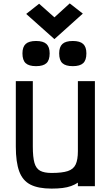

<svg xmlns="http://www.w3.org/2000/svg" viewBox="-20 -1095 640 1129"><path d="M283 14Q205 14 159 -9.5Q113 -33 93 -87.5Q73 -142 73 -233V-618H173V-233Q173 -171 182.5 -137.5Q192 -104 216 -91Q240 -78 283 -78Q345 -78 378.5 -89Q412 -100 425 -128Q438 -156 438 -206V-618H538V0H438V-21Q420 -9 398 -1Q376 7 347.5 10.5Q319 14 283 14ZM408 -706Q366 -706 347 -723.5Q328 -741 328 -781Q328 -819 347 -836.5Q366 -854 408 -854Q450 -854 469 -836.5Q488 -819 488 -781Q488 -741 469 -723.5Q450 -706 408 -706ZM192 -706Q150 -706 131 -723.5Q112 -741 112 -781Q112 -819 131 -836.5Q150 -854 192 -854Q234 -854 253 -836.5Q272 -819 272 -781Q272 -741 253 -723.5Q234 -706 192 -706ZM300 -865 134 -1013 210 -1073 300 -993 390 -1075 467 -1015Z"/></svg>

Font: Victor Mono Thin
Style: Regular
Weight: 100
Monospace: yes
Designer: Rune Bjørnerås
Version: Version 1.561;gftools[0.9.30]